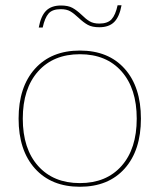

<svg xmlns="http://www.w3.org/2000/svg" viewBox="-20 -703 609 733"><path d="M518 -250Q518 -129 456 -59.5Q394 10 285 10Q176 10 113.5 -59.5Q51 -129 51 -250Q51 -371 113.5 -440.5Q176 -510 285 -510Q394 -510 456 -440.5Q518 -371 518 -250ZM67 -250Q67 -135 125.5 -69.5Q184 -4 285 -4Q386 -4 444 -69.5Q502 -135 502 -250Q502 -365 444 -430.5Q386 -496 285 -496Q184 -496 125.5 -430.5Q67 -365 67 -250ZM359 -599Q332 -599 315.5 -608Q299 -617 280 -635Q262 -652 248 -660Q234 -668 212 -668Q180 -668 165.5 -651.5Q151 -635 143 -598H128Q136 -642 156 -662Q176 -682 213 -682Q240 -682 256.5 -673Q273 -664 292 -646Q308 -630 322.5 -621.5Q337 -613 359 -613Q391 -613 406 -629.5Q421 -646 429 -683H444Q436 -639 416 -619Q396 -599 359 -599Z"/></svg>

Font: Work Sans Hairline
Style: Regular
Weight: 400
Designer: Wei Huang
Foundry: Wei Huang
Version: Version 1.032